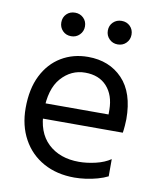

<svg xmlns="http://www.w3.org/2000/svg" viewBox="-79 -752 681 820"><g transform="rotate(10 261.0 -342.0)"><path d="M93.8 -219.7V-285.8H396.4Q396.4 -288.8 396.4 -296.1Q396.4 -303.5 396.4 -306.5Q395.8 -369.5 361.9 -407Q328.1 -444.4 267.9 -444.4Q207 -444.4 164.3 -396.4Q121.7 -348.4 121.7 -251.6Q121.7 -160.3 172.4 -112.4Q223.2 -64.6 306.6 -64.6Q340.6 -64.6 378.6 -73.5Q416.6 -82.4 443 -100.4V-25.8Q424.2 -16.2 399 -9.1Q373.7 -2 347.8 1.5Q321.8 5 299 5Q222.5 5 164.7 -27Q106.8 -59.1 74.9 -117.3Q42.9 -175.5 42.9 -251.6Q42.9 -334.8 72.1 -393.1Q101.4 -451.4 152.5 -482.1Q203.6 -512.8 268.2 -512.8Q360.7 -512.8 417.7 -453.3Q474.8 -393.8 474.8 -278.9Q474.8 -270.1 473.4 -250.9Q471.9 -231.7 469.9 -219.7ZM129.4 -638.3Q129.4 -660.4 143.8 -674.8Q158.2 -689.2 180.8 -689.2Q202.4 -689.2 217.2 -674.8Q232 -660.4 232 -638.3Q232 -616.9 217.2 -602Q202.4 -587.1 180.8 -587.1Q158.2 -587.1 143.8 -602Q129.4 -616.9 129.4 -638.3ZM331.1 -638.3Q331.1 -660.4 345.9 -674.8Q360.7 -689.2 382.5 -689.2Q404.8 -689.2 419.3 -674.8Q433.9 -660.4 433.9 -638.3Q433.9 -616.9 419.3 -602Q404.8 -587.1 382.5 -587.1Q360.7 -587.1 345.9 -602Q331.1 -616.9 331.1 -638.3Z"/></g></svg>

Font: Hind Variable Light
Style: Regular
Weight: 300
Designer: Manushi Parikh, Satya Rajpurohit
Foundry: Indian Type Foundry
Version: Version 3.000